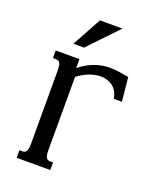

<svg xmlns="http://www.w3.org/2000/svg" viewBox="-135 -794 703 872"><g transform="rotate(20 216.5 -358.0)"><path d="M176.8 -436V-85Q176.8 -69.8 178.2 -60.5Q179.7 -51.3 183.1 -45.9Q186.5 -40.5 191.2 -38.6Q195.8 -36.6 202.6 -36.6H215.8V0H53.2V-36.6H66.9Q73.2 -36.6 78.1 -38.6Q83 -40.5 86.4 -45.9Q89.8 -51.3 91.3 -60.5Q92.8 -69.8 92.8 -85V-433.6Q92.8 -448.7 91.3 -458Q89.8 -467.3 86.4 -472.7Q83 -478 78.1 -480Q73.2 -481.9 66.9 -481.9H53.2V-518.6H168V-475.1Q187.5 -491.2 207 -501.7Q226.6 -512.2 244.9 -518.3Q263.2 -524.4 280.5 -526.9Q297.9 -529.3 313.5 -529.3Q342.3 -529.3 365.2 -524.7Q388.2 -520 403.8 -518.6L415.5 -402.3H376.5Q369.6 -440.4 345.2 -459.2Q320.8 -478 286.6 -478Q261.7 -478 233.4 -467.8Q205.1 -457.5 176.8 -436ZM195.3 -715.8H304.2L169.4 -574.7H118.2Z"/></g></svg>

Font: Arian AMU Serif
Style: Regular
Weight: 400
Designer: Ruben Hakobyan (Tarumian)
Foundry: Ruben Hakobyan (Tarumian)
Version: Version 1.002